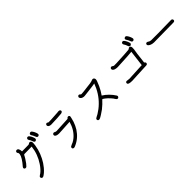

<svg xmlns="http://www.w3.org/2000/svg" viewBox="372 -2530 4257 4257"><g transform="rotate(-45 2500.0 -402.0)"><path d="M778.3 -672.9Q782.2 -652.3 772.5 -579.1Q767.6 -541 750 -471.7Q722.7 -368.2 671.9 -269.5Q626 -176.8 556.6 -93.8Q518.6 -48.8 485.4 -19.5Q480.5 -15.6 466.8 -3.9Q424.8 30.3 403.3 38.1Q383.8 44.9 366.7 33.2Q349.6 21.5 349.6 1Q349.6 -12.7 357.9 -22.9Q366.2 -33.2 387.2 -45.9Q408.2 -58.6 410.2 -59.6Q483.4 -115.2 551.8 -217.8Q674.8 -402.3 698.2 -617.2L470.7 -614.3Q455.1 -614.3 449.2 -601.6Q448.2 -599.6 436.5 -576.2Q429.7 -563.5 420.4 -548.3Q411.1 -533.2 406.2 -524.4Q340.8 -420.9 299.8 -384.8Q282.2 -369.1 260.3 -374.5Q238.3 -379.9 231.9 -397.5Q225.6 -415 239.3 -435.5Q380.9 -596.7 392.6 -685.5Q393.6 -692.4 393.6 -699.2Q393.6 -718.8 388.7 -727.5Q373 -737.3 371.1 -756.8Q369.1 -773.4 379.9 -786.1Q390.6 -798.8 407.2 -799.8Q441.4 -802.7 457.5 -766.1Q473.6 -729.5 471.7 -692.4Q604.5 -692.4 670.9 -694.3Q691.4 -695.3 701.2 -705.1Q713.9 -717.8 732.4 -717.8Q751 -717.8 763.2 -704.6Q775.4 -691.4 778.3 -672.9ZM879.9 -699.2Q889.6 -666 859.9 -647.9Q830.1 -629.9 808.6 -660.2Q801.8 -669.9 793.9 -693.8Q786.1 -717.8 782.2 -725.6Q777.3 -735.4 767.1 -752Q756.8 -768.6 753.9 -773.4Q742.2 -793 752.9 -812Q763.7 -831.1 782.7 -833.5Q801.8 -835.9 818.4 -820.3Q858.4 -775.4 879.9 -699.2ZM997.1 -721.7Q1002 -700.2 986.8 -686Q971.7 -671.9 951.2 -674.8Q930.7 -677.7 921.9 -698.2L892.6 -765.6Q889.6 -771.5 879.4 -786.6Q869.1 -801.8 866.2 -810.5Q854.5 -843.8 885.7 -858.4Q917 -873 938.5 -846.7Q981.4 -792 997.1 -721.7Z M1274.4 -684.6Q1259.8 -703.1 1267.1 -724.1Q1274.4 -745.1 1292.5 -750.5Q1310.5 -755.9 1330.1 -740.2Q1335 -735.4 1343.8 -732.4Q1360.4 -728.5 1629.9 -747.1Q1633.8 -747.1 1650.9 -749.5Q1668 -752 1676.8 -752Q1685.5 -752 1697.8 -748Q1710 -744.1 1715.8 -735.4Q1732.4 -710.9 1716.8 -692.9Q1701.2 -674.8 1673.8 -671.9Q1585.9 -666 1545.9 -662.1Q1377.9 -652.3 1350.6 -654.3Q1318.4 -655.3 1295.9 -666Q1289.1 -669.9 1284.2 -674.3Q1279.3 -678.7 1274.4 -684.6ZM1777.3 -485.4Q1777.3 -479.5 1769.5 -444.3Q1757.8 -389.6 1744.1 -349.6Q1713.9 -259.8 1665 -181.6Q1559.6 -19.5 1390.6 53.7Q1372.1 62.5 1361.3 65.4Q1334 71.3 1317.4 59.6Q1303.7 48.8 1304.2 30.3Q1304.7 11.7 1318.4 0Q1331.1 -9.8 1363.3 -22.5Q1395.5 -35.2 1403.3 -39.1Q1442.4 -58.6 1485.4 -93.8Q1624 -210 1680.7 -411.1Q1634.8 -409.2 1518.6 -401.9Q1402.3 -394.5 1338.9 -391.6Q1257.8 -391.6 1231.4 -424.8Q1219.7 -439.5 1223.6 -459Q1227.5 -479.5 1247.1 -487.3Q1266.6 -495.1 1284.2 -484.4Q1305.7 -469.7 1333 -469.7Q1358.4 -469.7 1689.5 -488.3Q1700.2 -490.2 1702.1 -495.1Q1713.9 -513.7 1731.4 -517.6Q1749 -521.5 1762.7 -512.2Q1776.4 -502.9 1777.3 -485.4Z M2835 -79.1Q2847.7 -58.6 2833.5 -37.1Q2819.3 -15.6 2794.9 -19.5Q2782.2 -21.5 2771.5 -32.2Q2760.7 -43 2748 -64Q2735.4 -85 2733.4 -87.9Q2650.4 -193.4 2555.7 -252Q2551.8 -256.8 2530.3 -235.4Q2527.3 -232.4 2520.5 -224.6Q2513.7 -216.8 2509.8 -213.9Q2497.1 -200.2 2469.7 -172.9Q2427.7 -132.8 2382.8 -97.7Q2337.9 -63.5 2282.2 -29.3Q2276.4 -26.4 2253.4 -11.7Q2230.5 2.9 2213.9 10.7Q2197.3 18.6 2182.6 19.5Q2158.2 21.5 2146 0.5Q2133.8 -20.5 2147.5 -40Q2154.3 -49.8 2188.5 -67.4L2238.3 -93.8Q2335.9 -152.3 2418 -232.4Q2582 -390.6 2668.9 -625Q2626 -615.2 2461.9 -595.7Q2338.9 -581.1 2329.1 -580.1Q2297.9 -578.1 2286.1 -582Q2261.7 -585 2240.7 -599.1Q2219.7 -613.3 2210.9 -634.8Q2202.1 -655.3 2215.8 -673.8Q2229.5 -692.4 2251 -689.5Q2263.7 -688.5 2276.9 -673.8Q2290 -659.2 2300.8 -659.2Q2307.6 -659.2 2370.1 -664.1Q2502 -677.7 2600.6 -692.4Q2652.3 -700.2 2678.7 -711.9Q2724.6 -733.4 2748 -701.2Q2758.8 -688.5 2759.3 -670.4Q2759.8 -652.3 2756.8 -641.6Q2753.9 -630.9 2746.1 -609.4Q2734.4 -575.2 2705.1 -508.8Q2658.2 -406.2 2595.7 -319.3Q2665 -277.3 2728 -213.9Q2791 -150.4 2835 -79.1Z M3830.1 -586.9Q3831.1 -561.5 3827.1 -532.7Q3823.2 -503.9 3816.9 -468.8Q3810.5 -433.6 3808.6 -415L3783.2 -200.2Q3783.2 -197.3 3781.2 -190.4Q3777.3 -169.9 3786.1 -166Q3794.9 -162.1 3801.8 -152.3Q3814.5 -131.8 3802.7 -111.3Q3796.9 -100.6 3783.7 -95.2Q3770.5 -89.8 3707 -89.8Q3584 -86.9 3460.9 -78.1Q3348.6 -70.3 3306.6 -70.3Q3278.3 -71.3 3253.9 -73.2Q3172.9 -81.1 3180.7 -126Q3186.5 -166 3242.2 -153.3Q3265.6 -148.4 3294.9 -147.5Q3294.9 -147.5 3701.2 -168Q3718.8 -333 3747.1 -541Q3665 -531.2 3372.1 -517.6Q3366.2 -517.6 3335 -515.6Q3303.7 -513.7 3290.5 -513.7Q3277.3 -513.7 3254.4 -516.1Q3231.4 -518.6 3214.8 -524.4Q3163.1 -543.9 3160.2 -579.1Q3159.2 -597.7 3171.9 -610.4Q3184.6 -623 3203.1 -621.1Q3214.8 -620.1 3231.4 -607.4Q3248 -594.7 3260.7 -593.8Q3273.4 -592.8 3341.8 -594.7Q3652.3 -609.4 3731.4 -618.2Q3742.2 -619.1 3759.3 -632.8Q3776.4 -646.5 3792 -644.5Q3828.1 -638.7 3830.1 -586.9ZM3864.3 -707Q3874 -673.8 3844.2 -655.8Q3814.5 -637.7 3793 -668Q3786.1 -678.7 3777.8 -702.6Q3769.5 -726.6 3765.6 -734.4Q3760.7 -744.1 3750.5 -760.7Q3740.2 -777.3 3738.3 -781.2Q3726.6 -800.8 3737.3 -819.8Q3748 -838.9 3766.6 -841.3Q3785.2 -843.8 3801.8 -828.1Q3842.8 -781.2 3864.3 -707ZM3981.4 -730.5Q3986.3 -709 3971.2 -694.3Q3956.1 -679.7 3935.5 -682.6Q3915 -685.5 3906.2 -706.1Q3905.3 -709 3894.5 -734.9Q3883.8 -760.7 3877 -774.4Q3874 -781.2 3863.3 -795.9Q3852.5 -810.5 3849.6 -819.3Q3837.9 -852.5 3869.1 -867.2Q3900.4 -881.8 3921.9 -855.5Q3965.8 -798.8 3981.4 -730.5Z M4870.1 -417Q4894.5 -418 4905.8 -395Q4917 -372.1 4902.3 -352.5Q4890.6 -338.9 4863.3 -338.9Q4312.5 -329.1 4249 -331.1Q4190.4 -333 4152.3 -352.5Q4093.8 -381.8 4099.6 -416Q4102.5 -433.6 4115.2 -441.4Q4127.9 -449.2 4143.1 -446.3Q4158.2 -443.4 4170.9 -433.6Q4198.2 -412.1 4240.2 -410.2Q4294.9 -408.2 4460.9 -410.2Q4521.5 -410.2 4659.2 -413.6Q4796.9 -417 4870.1 -417Z"/></g></svg>

Font: irohamaru Regular
Style: Regular
Weight: 400
Designer: [Source Han Sans]
Ryoko NISHIZUKA  (kana & ideographs); Paul D. Hunt (Latin, Greek & Cyrillic); Wenlong ZHANG  (bopomofo
Version: Version 1.00